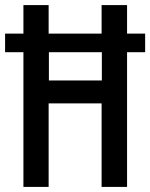

<svg xmlns="http://www.w3.org/2000/svg" viewBox="-22 -734 590 754"><path d="M70 0H169V-328H377V0H477V-529H548V-602H477V-714H377V-602H169V-714H70V-602H-2V-529H70ZM170 -418V-529H378V-418Z"/></svg>

Font: Noto Sans Armenian ExtraCondensed Medium
Style: Regular
Weight: 500
Width: 2
Designer: Monotype Design Team
Foundry: Monotype Imaging Inc.
Version: Version 2.008